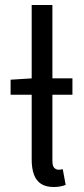

<svg xmlns="http://www.w3.org/2000/svg" viewBox="-20 -732 333 761"><path d="M22 -356.6V-416.1L106.2 -421.4H267.1V-356.6ZM192.8 9.2Q161.9 9.2 142.6 -3.4Q123.3 -16 114.4 -40.5Q105.6 -64.9 105.6 -100.2V-712.2H187.7V-94.2Q187.7 -74.5 194.9 -66.9Q202.2 -59.3 212.2 -59.3Q215.8 -59.3 219.3 -59.8Q222.8 -60.3 228.8 -61.3L240.3 0.8Q231.8 4.4 220 6.8Q208.2 9.2 192.8 9.2Z"/></svg>

Font: SourceSans3VF
Style: Regular
Weight: 200
Designer: Paul D. Hunt
Foundry: Adobe
Version: Version 3.052;hotconv 1.1.0;makeotfexe 2.6.0